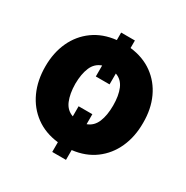

<svg xmlns="http://www.w3.org/2000/svg" viewBox="-152 -720 883 910"><g transform="rotate(30 289.5 -265.5)"><path d="M329.6 -591.8V-550.8Q401.4 -542.5 452.9 -505.1Q504.4 -467.8 531.7 -408.2Q559.1 -348.6 558.6 -273.4Q559.1 -197.8 531.7 -137.2Q504.4 -76.7 452.9 -38.6Q401.4 -0.5 329.6 7.8V61.5H254.4V8.3Q182.1 0 130.4 -38.1Q78.6 -76.2 51 -136.7Q23.4 -197.3 23.4 -273.4Q23.4 -349.1 51 -408.7Q78.6 -468.3 130.4 -505.6Q182.1 -543 254.4 -550.8V-591.8ZM329.6 -188.5V-133.8Q364.3 -146.5 379.4 -183.1Q394.5 -219.7 394.5 -273.4Q394.5 -327.1 379.4 -363Q364.3 -398.9 329.6 -411.1V-351.6H254.4V-411.6Q218.8 -399.4 203.4 -363.3Q188 -327.1 187.5 -273.4Q188 -219.2 203.4 -182.4Q218.8 -145.5 254.4 -133.3V-188.5Z"/></g></svg>

Font: Inter Tight ExtraBold
Style: Regular
Weight: 800
Designer: Rasmus Andersson
Foundry: rsms
Version: Version 3.004; ttfautohint (v1.8.4.7-5d5b)